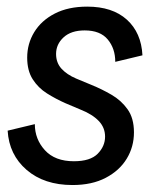

<svg xmlns="http://www.w3.org/2000/svg" viewBox="-20 -532 457 565"><path d="M193.3 12.5Q110 12.5 58.3 -32.1Q6.7 -76.7 2.5 -147.5L82.5 -166.7Q82.5 -122.5 112.1 -90Q141.7 -57.5 197.5 -57.5Q245.8 -57.5 267.5 -79.6Q289.2 -101.7 289.2 -130Q289.2 -156.7 270.4 -176.2Q251.7 -195.8 215.8 -210L172.5 -228.3Q144.2 -240.8 118.3 -257.1Q92.5 -273.3 76.2 -298.8Q60 -324.2 60 -362.5Q60 -403.3 80.8 -437.5Q101.7 -471.7 141.2 -492.1Q180.8 -512.5 236.7 -512.5Q310.8 -512.5 353.3 -474.2Q395.8 -435.8 399.2 -369.2L319.2 -350Q319.2 -389.2 297.1 -415.8Q275 -442.5 229.2 -442.5Q189.2 -442.5 167.1 -422.1Q145 -401.7 145 -373.3Q145 -347.5 160.8 -330Q176.7 -312.5 204.2 -300.8L248.3 -282.5Q279.2 -270 307.9 -253.3Q336.7 -236.7 355.4 -210.4Q374.2 -184.2 374.2 -142.5Q374.2 -100 352.9 -65Q331.7 -30 291.2 -8.8Q250.8 12.5 193.3 12.5Z"/></svg>

Font: Familjen Grotesk
Style: Italic
Weight: 400
Italic angle: -9.46201°
Designer: Anders Wikstroem, Jonas Baeckman, Matilda Gysing, Kristian Moeller
Foundry: Familjen STHLM AB
Version: Version 2.000